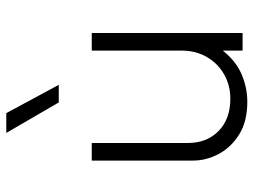

<svg xmlns="http://www.w3.org/2000/svg" viewBox="-118 -674 807 611"><g transform="rotate(-90 285.5 -368.5)"><path d="M267 15Q204 15 162.5 -11.2Q121 -37.5 100.5 -77Q80 -116.5 80 -157V-480H136V-174Q136 -114 174 -76.5Q212 -39 277 -39Q319 -39 353.8 -58.5Q388.5 -78 409.2 -113.2Q430 -148.5 430 -195V-480H486V0H430V-63Q396.5 -21 354.2 -3Q312 15 267 15ZM265 -585 168 -752H231L321 -585Z"/></g></svg>

Font: Geologica Thin
Style: Regular
Weight: 100
Designer: Sindre Bremnes, Frode Helland
Foundry: Monokrom Skriftforlag AS
Version: Version 1.010; ttfautohint (v1.8.4.7-5d5b);gftools[0.9.28]